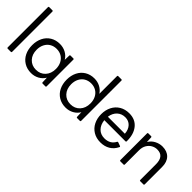

<svg xmlns="http://www.w3.org/2000/svg" viewBox="88 -1595 2451 2451"><g transform="rotate(45 1313.0 -370.0)"><path d="M89 0Q78 0 78 -11V-740Q78 -750 89 -750H148Q158 -750 158 -740V-11Q158 0 148 0Z M278 -253Q278 -329 307.5 -388.5Q337 -448 392 -481.5Q447 -515 519 -515Q579 -515 628.5 -488Q678 -461 705 -414L708 -495Q708 -505 719 -505H771Q781 -505 781 -495V-11Q781 0 771 0H719Q708 0 708 -11L705 -92Q678 -45 628.5 -17.5Q579 10 519 10Q447 10 392 -23.5Q337 -57 307.5 -116.5Q278 -176 278 -253ZM708 -253Q708 -308 686 -351Q664 -394 624.5 -417.5Q585 -441 534 -441Q483 -441 443.5 -417.5Q404 -394 382 -351Q360 -308 360 -253Q360 -168 408.5 -116Q457 -64 534 -64Q611 -64 659.5 -116Q708 -168 708 -253Z M901 -253Q901 -329 930.5 -388.5Q960 -448 1015 -481.5Q1070 -515 1142 -515Q1200 -515 1248 -489.5Q1296 -464 1324 -420V-740Q1324 -750 1335 -750H1394Q1404 -750 1404 -740V-11Q1404 0 1394 0H1342Q1331 0 1331 -11L1328 -92Q1301 -45 1251.5 -17.5Q1202 10 1142 10Q1070 10 1015 -23.5Q960 -57 930.5 -116.5Q901 -176 901 -253ZM1331 -253Q1331 -308 1309 -351Q1287 -394 1247.5 -417.5Q1208 -441 1157 -441Q1106 -441 1066.5 -417.5Q1027 -394 1005 -351Q983 -308 983 -253Q983 -168 1031.5 -116Q1080 -64 1157 -64Q1234 -64 1282.5 -116Q1331 -168 1331 -253Z M1524 -253Q1524 -329 1554.5 -388.5Q1585 -448 1641 -481.5Q1697 -515 1771 -515Q1881 -515 1941.5 -439.5Q2002 -364 2000 -238Q2000 -227 1989 -227H1607Q1615 -151 1658.5 -107Q1702 -63 1771 -63Q1875 -63 1918 -148Q1922 -156 1932 -153L1982 -135Q1987 -133 1988.5 -129.5Q1990 -126 1988 -122Q1956 -56 1900.5 -23Q1845 10 1771 10Q1696 10 1640 -24Q1584 -58 1554 -117.5Q1524 -177 1524 -253ZM1608 -290H1915Q1910 -360 1871.5 -401.5Q1833 -443 1771 -443Q1706 -443 1662 -402Q1618 -361 1608 -290Z M2123 0Q2112 0 2112 -11V-495Q2112 -505 2123 -505H2174Q2185 -505 2185 -495L2189 -414Q2216 -462 2266 -488.5Q2316 -515 2370 -515Q2455 -515 2503 -465.5Q2551 -416 2551 -328V-11Q2551 0 2541 0H2482Q2471 0 2471 -11V-295Q2471 -368 2441 -404.5Q2411 -441 2349 -441Q2311 -441 2275 -421.5Q2239 -402 2215.5 -363Q2192 -324 2192 -267V-11Q2192 0 2182 0Z"/></g></svg>

Font: LINE Seed Sans TH
Style: Regular
Weight: 400
Designer: Dalton Maag Ltd | Thai characters by Cadson Demak Co.,Ltd.
Foundry: Dalton Maag Ltd
Version: Version 1.002